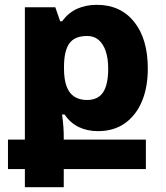

<svg xmlns="http://www.w3.org/2000/svg" viewBox="-20 -534 686 795"><path d="M83 241V166H13V44H83V-504H209L229 -446H237Q264 -482 300 -498Q336 -514 381 -514Q479 -514 535.5 -443.5Q592 -373 592 -250Q592 -172 567.5 -114Q543 -56 497 -23.5Q451 9 386 9Q341 9 306 -8Q271 -25 247 -60H237Q241 -31 242.5 -8.5Q244 14 244 33V44H584V166H244V241ZM340 -120Q386 -120 407 -152Q428 -184 428 -249Q428 -293 417.5 -323Q407 -353 388 -369Q369 -385 341 -385Q289 -385 267 -354Q245 -323 245 -257V-249Q245 -206 255.5 -177Q266 -148 287.5 -134Q309 -120 340 -120Z"/></svg>

Font: Noto Sans Armenian ExtraBold
Style: Regular
Weight: 800
Version: Version 2.007